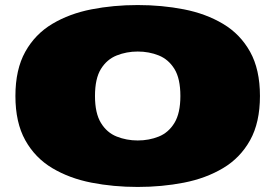

<svg xmlns="http://www.w3.org/2000/svg" viewBox="-20 -730 1090 760"><path d="M41 -350Q41 -455 80 -525Q119 -595 187 -635.5Q255 -676 342 -693Q429 -710 525 -710Q621 -710 708 -693Q795 -676 863 -635.5Q931 -595 970 -525Q1009 -455 1009 -350Q1009 -245 970 -175Q931 -105 863 -64.5Q795 -24 708 -7Q621 10 525 10Q429 10 342 -7Q255 -24 187 -64.5Q119 -105 80 -175Q41 -245 41 -350ZM356 -350Q356 -282 379.5 -243.5Q403 -205 442 -189.5Q481 -174 525 -174Q570 -174 608.5 -189.5Q647 -205 670.5 -243.5Q694 -282 694 -350Q694 -419 670.5 -457Q647 -495 608.5 -510.5Q570 -526 525 -526Q481 -526 442 -510.5Q403 -495 379.5 -457Q356 -419 356 -350Z"/></svg>

Font: Georama ExtraExtended Black
Style: Regular
Weight: 900
Width: 8
Designer: Jean-Baptiste Levee
Foundry: Production Type
Version: Version 1.000